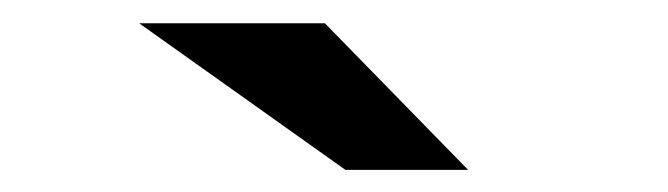

<svg xmlns="http://www.w3.org/2000/svg" viewBox="-20 -758 588 169"><path d="M284 -608.5 102.5 -737.5H266L392 -608.5Z"/></svg>

Font: Anybody UltraExpanded ExtraBold
Style: Regular
Weight: 800
Width: 9
Designer: Tyler Finck
Foundry: Etcetera Type Company
Version: Version 1.010; ttfautohint (v1.8.3) -l 8 -r 50 -G 200 -x 14 